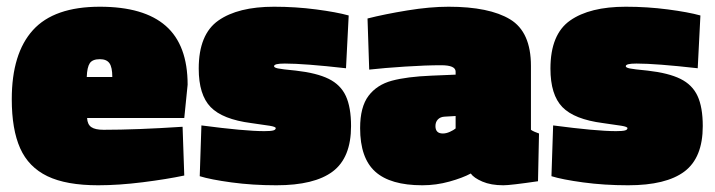

<svg xmlns="http://www.w3.org/2000/svg" viewBox="-20 -538 2127 571"><path d="M15 -243Q15 -379 78 -448.5Q141 -518 277 -518Q408 -518 473 -461Q538 -404 538 -286L528 -187H239Q240 -168 251.5 -160Q263 -152 288 -152Q386 -152 523 -161L528 -16Q476 -5 404.5 4Q333 13 272 13Q177 13 121 -14Q65 -41 40 -97Q15 -153 15 -243ZM314 -309Q314 -338 305.5 -350Q297 -362 277 -362Q255 -362 247 -350Q239 -338 238 -309Z M574 -14 579 -165Q708 -148 766 -148Q785 -148 792.5 -150Q800 -152 800 -157Q800 -161 782 -164Q764 -167 727 -172Q642 -183 606.5 -219.5Q571 -256 571 -334Q571 -436 629.5 -477Q688 -518 795 -518Q859 -518 920 -510Q981 -502 1017 -492L1009 -335Q885 -349 827 -349Q810 -349 802.5 -347Q795 -345 795 -341Q795 -337 806.5 -334.5Q818 -332 860 -328Q922 -321 957.5 -303.5Q993 -286 1008.5 -252.5Q1024 -219 1024 -163Q1024 -69 969.5 -28Q915 13 802 13Q731 13 668.5 4.5Q606 -4 574 -14Z M1051 -157Q1051 -220 1076 -253Q1101 -286 1145.5 -298Q1190 -310 1263 -313L1335 -316V-325Q1335 -344 1292 -344Q1247 -344 1185 -340Q1123 -336 1078 -331L1073 -483Q1124 -496 1191.5 -507Q1259 -518 1314 -518Q1435 -518 1497 -480.5Q1559 -443 1559 -342V-152Q1563 -149 1570 -146Q1577 -143 1583 -141L1580 1Q1498 13 1477 13Q1440 13 1414.5 2Q1389 -9 1380 -22Q1356 -9 1316.5 2Q1277 13 1236 13Q1141 13 1096 -27.5Q1051 -68 1051 -157ZM1335 -156V-193L1301 -191Q1289 -190 1282 -182.5Q1275 -175 1275 -163Q1275 -141 1297 -141Q1307 -141 1318 -146Q1329 -151 1335 -156Z M1620 -14 1625 -165Q1754 -148 1812 -148Q1831 -148 1838.5 -150Q1846 -152 1846 -157Q1846 -161 1828 -164Q1810 -167 1773 -172Q1688 -183 1652.5 -219.5Q1617 -256 1617 -334Q1617 -436 1675.5 -477Q1734 -518 1841 -518Q1905 -518 1966 -510Q2027 -502 2063 -492L2055 -335Q1931 -349 1873 -349Q1856 -349 1848.5 -347Q1841 -345 1841 -341Q1841 -337 1852.5 -334.5Q1864 -332 1906 -328Q1968 -321 2003.5 -303.5Q2039 -286 2054.5 -252.5Q2070 -219 2070 -163Q2070 -69 2015.5 -28Q1961 13 1848 13Q1777 13 1714.5 4.5Q1652 -4 1620 -14Z"/></svg>

Font: Cairo Black
Style: Regular
Weight: 900
Designer: Mohamed Gaber, Accademia di Belle Arti di Urbino and others
Foundry: Kief Type Foundry, Accademia di Belle Arti di Urbino and others
Version: Version 3.011